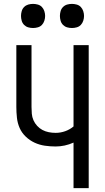

<svg xmlns="http://www.w3.org/2000/svg" viewBox="-20 -967 540 987"><path d="M358 0V-234Q336 -224 312.5 -219Q289 -214 266 -214Q238 -214 210.5 -218Q183 -222 158 -233.5Q133 -245 112.5 -264.5Q92 -284 81 -309Q70 -334 67 -362Q64 -390 64 -417V-735H142V-417Q142 -400 143.5 -382.5Q145 -365 152 -349Q159 -333 171 -320Q183 -307 198 -299Q213 -291 230.5 -287.5Q248 -284 266 -284Q291 -284 315 -292.5Q339 -301 358 -317V-735H436V0ZM350 -823Q337 -823 325 -826.5Q313 -830 304 -839Q295 -848 291.5 -860.5Q288 -873 288 -885Q288 -897 291.5 -909.5Q295 -922 304 -931Q313 -940 325 -943.5Q337 -947 350 -947Q362 -947 374.5 -943.5Q387 -940 395.5 -931Q404 -922 408 -909.5Q412 -897 412 -885Q412 -873 408 -860.5Q404 -848 395.5 -839Q387 -830 374.5 -826.5Q362 -823 350 -823ZM150 -823Q137 -823 125 -826.5Q113 -830 104 -839Q95 -848 91.5 -860.5Q88 -873 88 -885Q88 -897 91.5 -909.5Q95 -922 104 -931Q113 -940 125 -943.5Q137 -947 150 -947Q162 -947 174.5 -943.5Q187 -940 195.5 -931Q204 -922 208 -909.5Q212 -897 212 -885Q212 -873 208 -860.5Q204 -848 195.5 -839Q187 -830 174.5 -826.5Q162 -823 150 -823Z"/></svg>

Font: Huly
Style: Regular
Weight: 400
Designer: Belleve Invis
Foundry: Belleve Invis
Version: Version 33.2.5; ttfautohint (v1.8.4)